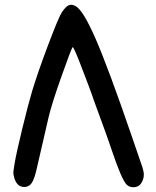

<svg xmlns="http://www.w3.org/2000/svg" viewBox="-20 -832 656 805"><path d="M364 -439Q361 -449 312 -576Q289 -634 285 -634H284Q278 -625 237.5 -511Q197 -397 184 -341.5Q171 -286 161 -242Q150 -196 135 -129Q125 -83 113.5 -65.5Q102 -48 82 -48Q48 -48 38 -94Q36 -102 36 -108Q36 -115 41 -145Q49 -193 74 -295Q99 -397 115 -451Q139 -530 182 -644Q225 -758 239 -780Q255 -804 268 -810Q281 -815 296 -807Q328 -791 381.5 -668Q435 -545 531 -265Q568 -156 577 -131Q583 -113 583 -99Q583 -85 576 -71Q565 -47 539 -47Q522 -47 511 -58Q490 -79 449 -201Q442 -223 426 -267.5Q410 -312 389.5 -367.5Q369 -423 364 -439Z"/></svg>

Font: Chanighter Handwriting Cyr
Style: Regular
Weight: 400
Designer: Sin Chanighter
Version: Version 001.001